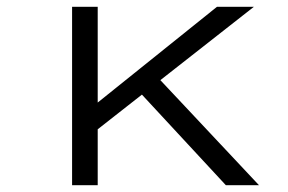

<svg xmlns="http://www.w3.org/2000/svg" viewBox="-20 -542 843 562"><path d="M250 -151V-229L615 -522H723ZM191 0V-522H266V0ZM641 0 376 -286 431 -327 738 0Z"/></svg>

Font: Lexend Tera Light
Style: Regular
Weight: 300
Designer: Bonnie Shaver-Troup, Thomas Jockin
Foundry: Lexend
Version: Version 1.007